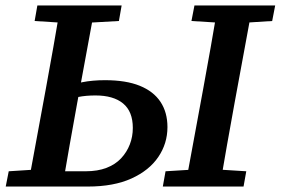

<svg xmlns="http://www.w3.org/2000/svg" viewBox="-20 -684 1029 704"><path d="M155 0 160 -56H294Q338 -56 370.5 -68.5Q403 -81 424 -103.5Q445 -126 456 -154.5Q467 -183 467 -215Q467 -275 431.5 -304.5Q396 -334 330 -334Q295 -334 267.5 -328.5Q240 -323 215 -316L219 -368Q244 -375 281.5 -382.5Q319 -390 365 -390Q442 -390 492.5 -369.5Q543 -349 568.5 -310.5Q594 -272 594 -218Q594 -158 560.5 -108.5Q527 -59 462 -29.5Q397 0 302 0ZM82 0 148 -358Q162 -434 175.5 -510.5Q189 -587 202 -664H329L263 -306Q249 -230 235.5 -153Q222 -76 209 0ZM107 -607 117 -664H426L416 -607L274 -599H234ZM1 0 12 -56 137 -64H148L142 0ZM577 0 587 -56 717 -64H755L883 -56L873 0ZM659 0 725 -358Q739 -434 752.5 -510.5Q766 -587 779 -664H906L840 -306Q826 -230 812.5 -153Q799 -76 786 0ZM682 -607 693 -664H989L978 -607L851 -599H812Z"/></svg>

Font: Source Serif 4 SemiBold
Style: Italic
Weight: 600
Italic angle: -12°
Designer: Frank Grießhammer
Foundry: Adobe Systems Incorporated
Version: Version 4.004;hotconv 1.0.116;makeotfexe 2.5.65601